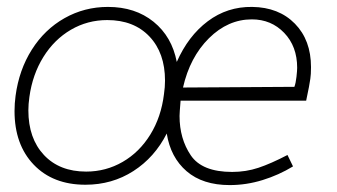

<svg xmlns="http://www.w3.org/2000/svg" viewBox="-20 -525 974 555"><path d="M499 -190Q499 -124 531.5 -76Q564 -28 651 -28Q691 -28 727 -40Q763 -52 811 -77L827 -44Q786 -19 739 -4.5Q692 10 644 10Q566 10 519.5 -30Q473 -70 462 -139Q427 -70 365.5 -30.5Q304 9 227 9Q133 9 77.5 -49Q22 -107 22 -204Q22 -226 25 -248Q35 -323 72 -381.5Q109 -440 166.5 -472.5Q224 -505 292 -505Q371 -505 424 -462Q477 -419 491 -346Q524 -421 580.5 -463.5Q637 -506 709 -505Q786 -504 832.5 -456.5Q879 -409 879 -331Q879 -309 877 -297Q875 -281 865 -234H502Q499 -198 499 -190ZM831 -274Q835 -285 837 -303Q839 -321 839 -329Q839 -391 801.5 -430Q764 -469 708 -469Q639 -469 584 -414.5Q529 -360 509 -272ZM454 -253Q457 -273 457 -292Q457 -372 412 -419.5Q367 -467 290 -467Q233 -467 185 -439Q137 -411 105.5 -360.5Q74 -310 65 -245Q62 -224 62 -206Q62 -125 107 -77Q152 -29 229 -29Q286 -29 334.5 -57Q383 -85 414.5 -136Q446 -187 454 -253Z"/></svg>

Font: Bellota Text Light
Style: Italic
Weight: 300
Italic angle: -7.5°
Designer: Kemie Guaida
Foundry: Kemie Guaida
Version: Version 4.001